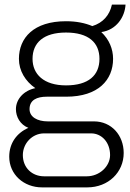

<svg xmlns="http://www.w3.org/2000/svg" viewBox="-20 -630 565 832"><path d="M162 182H358C450 182 516 116 516 33C516 -44 463 -104 387 -104H187C142 -104 108 -123 108 -157C108 -197 140 -211 183 -211H267C406 -211 470 -284 470 -375C470 -418 453 -459 419 -491C484 -500 521 -556 524 -610H465C455 -564 426 -531 380 -517C349 -530 312 -538 266 -538C126 -538 62 -466 62 -375C62 -323 90 -278 133 -248C84 -238 49 -201 49 -157C49 -124 67 -90 103 -76C53 -54 20 -10 20 49C20 126 83 182 162 182ZM266 -260C169 -260 121 -309 121 -375C121 -445 169 -489 266 -489C364 -489 411 -445 411 -375C411 -304 364 -260 266 -260ZM171 134C120 134 79 98 79 42C79 -9 120 -52 171 -52H375C420 -52 457 -14 457 42C457 91 411 134 356 134Z"/></svg>

Font: Archivo ExtraLight
Style: Regular
Weight: 200
Designer: Hector Gatti
Foundry: Omnibus-Type
Version: Version 2.001